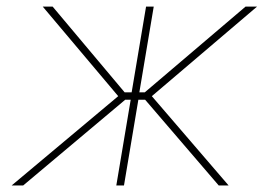

<svg xmlns="http://www.w3.org/2000/svg" viewBox="-20 -566 824 586"><path d="M15.6 0 340.8 -272.5 110.4 -545.9H140.6L360.4 -284.2H381.8L425.8 -545.9H449.2L405.3 -284.2H421.9L729.5 -545.9H764.6L443.4 -272.5L677.7 0H647.5L422.9 -261.7H402.3L358.4 0H335L378.9 -261.7H362.3L50.8 0Z"/></svg>

Font: Inter Tight Thin
Style: Italic
Weight: 250
Italic angle: -9.39999°
Designer: Rasmus Andersson
Foundry: rsms
Version: Version 3.004